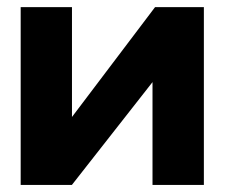

<svg xmlns="http://www.w3.org/2000/svg" viewBox="-20 -525 642 545"><path d="M38.7 0V-504.7H184.3V-157.3L150.9 -148.8L420.1 -504.7H558.7V0H412.9V-330.8L456.8 -347.9L184 0Z"/></svg>

Font: Russolo 10pt ExtraLight
Style: Regular
Weight: 200
Designer: Micah Stupak-Hahn
Version: Version 1.000